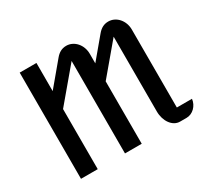

<svg xmlns="http://www.w3.org/2000/svg" viewBox="-150 -950 1228 1159"><g transform="rotate(-30 464.0 -370.0)"><path d="M106 0H222.7V-418.9L412.6 -644.5V0H529.3V-435.1L705.6 -644.5V-123C705.6 -55.2 745.1 0 796.4 0H842.3C885.3 0 922.9 -37.6 927.7 -83.5H822.3V-627C822.3 -689.9 777.8 -740.2 722.7 -740.2C691.9 -740.2 668.5 -726.6 647.9 -702.1L529.3 -560.5V-627C529.3 -689.9 484.9 -740.2 429.7 -740.2C398.9 -740.2 375.5 -726.6 355 -702.1L222.7 -543.9V-740.2H106Z"/></g></svg>

Font: Atomic Age
Style: Regular
Weight: 400
Designer: James Grieshaber
Foundry: James Grieshaber
Version: Version 1.002